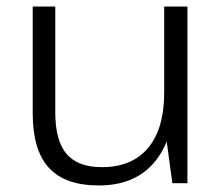

<svg xmlns="http://www.w3.org/2000/svg" viewBox="-20 -560 682 587"><path d="M149 -216Q149 -130 183.5 -89.5Q218 -49 291 -49Q384 -49 433 -108Q482 -167 482 -277L515 -341V-280Q515 -142 455 -67.5Q395 7 282 7Q179 7 129.5 -47Q80 -101 80 -213V-540H149ZM553 0H507L482 -183V-540H553Z"/></svg>

Font: Pathway Extreme 28pt Light
Style: Regular
Weight: 300
Designer: Eduardo Rodriguez Tunni
Foundry: Eduardo Rodriguez Tunni
Version: Version 1.001;gftools[0.9.26]